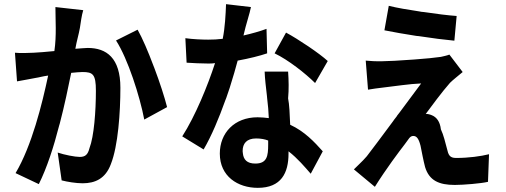

<svg xmlns="http://www.w3.org/2000/svg" viewBox="-20 -840 2440 925"><path d="M323 -489C345 -491 364 -493 377 -493C427 -493 442 -483 442 -403C442 -304 433 -183 411 -126C403 -94 390 -84 364 -84C342 -84 290 -94 258 -105L277 29C304 36 346 43 378 43C438 43 488 21 514 -49C549 -137 560 -299 560 -417C560 -561 493 -609 403 -609C392 -609 373 -607 343 -605C349 -641 360 -676 365 -706C369 -731 373 -765 381 -791L247 -806C247 -743 253 -670 242 -594C201 -590 166 -587 142 -586C112 -585 81 -583 52 -586L62 -448C86 -453 132 -460 154 -465C169 -467 183 -472 212 -476C183 -339 133 -137 55 -6L167 47C206 -31 239 -133 265 -235L268 -245C291 -333 309 -420 323 -489ZM785 -324C773 -371 750 -443 723 -514L719 -524C694 -591 666 -656 643 -697L539 -645C596 -557 654 -375 675 -264L785 -324Z M1125 -548C1180 -558 1232 -571 1267 -583L1264 -701C1232 -689 1192 -678 1153 -669C1165 -723 1183 -774 1189 -806L1069 -820C1067 -768 1064 -708 1053 -653C1028 -650 1007 -649 983 -649C953 -649 908 -651 873 -656L879 -538C912 -536 947 -534 979 -534H989C998 -534 1004 -534 1016 -536C981 -428 921 -281 858 -183L961 -120C999 -185 1035 -271 1066 -358L1070 -368C1076 -385 1081 -401 1087 -418L1090 -428C1103 -469 1115 -510 1125 -548ZM1559 -546C1519 -583 1416 -652 1358 -683L1303 -583C1368 -552 1452 -486 1498 -440L1559 -546ZM1370 -100V-111C1414 -77 1449 -35 1477 -3L1535 -111C1494 -157 1447 -207 1378 -239C1376 -289 1374 -337 1368 -366C1372 -410 1371 -453 1368 -495H1255C1256 -462 1261 -421 1266 -378L1267 -367C1271 -335 1274 -301 1275 -271C1257 -273 1240 -275 1221 -275C1109 -275 1039 -199 1039 -100C1039 9 1125 65 1222 65C1335 65 1370 -7 1370 -100ZM1149 -113C1149 -148 1168 -173 1214 -173C1237 -173 1257 -169 1272 -163V-144C1272 -89 1267 -52 1210 -52C1170 -52 1153 -71 1150 -102L1149 -111V-113Z M2180 -763C2139 -766 2081 -773 2022 -782L2011 -783L2000 -785C1946 -793 1893 -802 1853 -812L1832 -694C1875 -685 1930 -676 1986 -667L1997 -666C2061 -656 2125 -648 2169 -644L2180 -763ZM1930 -145C1949 -169 1954 -185 1971 -185C1987 -185 1997 -173 2006 -138C2011 -113 2020 -65 2028 -35C2048 30 2095 51 2171 51C2212 51 2298 44 2331 36L2336 -97C2296 -87 2238 -79 2177 -79C2146 -79 2140 -94 2133 -125C2126 -151 2117 -190 2104 -217C2100 -254 2083 -276 2060 -285C2051 -289 2038 -292 2031 -291C2050 -317 2113 -402 2148 -441C2163 -456 2188 -475 2209 -493L2145 -577C2136 -573 2113 -568 2104 -566C2075 -562 2030 -557 1984 -554L1971 -553C1907 -548 1844 -545 1823 -545C1793 -544 1760 -546 1742 -548L1753 -408C1770 -411 1804 -416 1832 -419C1878 -424 1953 -436 2009 -438C1982 -402 1944 -351 1905 -298L1894 -284L1891 -279L1884 -270L1880 -265L1873 -255C1819 -182 1768 -114 1747 -87C1725 -61 1699 -39 1685 -24L1786 60C1841 -28 1903 -110 1930 -145Z"/></svg>

Font: Glow Sans TC Compressed
Style: Bold
Weight: 700
Width: 2
Designer: Ryoko NISHIZUKA (kana, bopomofo & ideographs); Paul D. Hunt (Latin, Greek & Cyrillic); Sandoll Communications, Soo-young
Version: Version 0.93